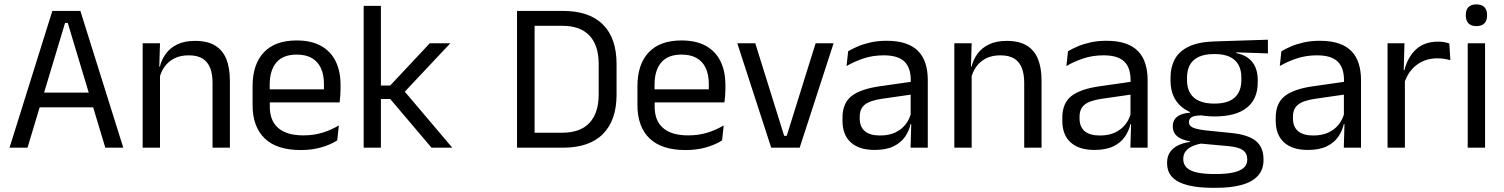

<svg xmlns="http://www.w3.org/2000/svg" viewBox="-20 -690 7026 897"><path d="M108.5 0H24.5L224.5 -639H355.5L556 0H472L296.5 -583H284ZM435.5 -188.5H144.5V-257.5H435.5Z M1054 0H973V-303.5Q973 -343 962.2 -371.5Q951.5 -400 927.2 -415.8Q903 -431.5 861 -431.5Q822.5 -431.5 794.2 -417Q766 -402.5 748.5 -377.8Q731 -353 724 -321.5L709.5 -379H727Q735 -412 755 -439.2Q775 -466.5 808.8 -482.8Q842.5 -499 891.5 -499Q949.5 -499 985.2 -477Q1021 -455 1037.5 -413.8Q1054 -372.5 1054 -312.5ZM727.5 0H646.5V-488H727.5L724 -371L727.5 -366.5Z M1384.5 11Q1273 11 1216.5 -43.5Q1160 -98 1160 -199.5V-286.5Q1160 -389.5 1212.5 -445.2Q1265 -501 1366 -501Q1434 -501 1479.5 -475.8Q1525 -450.5 1548 -404Q1571 -357.5 1571 -293V-275Q1571 -259 1569.8 -243Q1568.5 -227 1566.5 -211.5H1492Q1493 -235.5 1493.2 -257Q1493.5 -278.5 1493.5 -296.5Q1493.5 -341 1479.2 -371.8Q1465 -402.5 1436.8 -418.8Q1408.5 -435 1366 -435Q1303 -435 1271.5 -398.5Q1240 -362 1240 -294V-247.5L1240.5 -237.5V-191Q1240.5 -160.5 1249.5 -136Q1258.5 -111.5 1277.8 -93.8Q1297 -76 1326.8 -66.8Q1356.5 -57.5 1397.5 -57.5Q1445 -57.5 1486 -70Q1527 -82.5 1563 -104L1555.5 -34Q1523 -13.5 1480 -1.2Q1437 11 1384.5 11ZM1549.5 -211.5H1202.5V-272.5H1549.5Z M2093 0H1996L1803 -227.5H1751.5V-290.5H1803L1988 -488H2084L1862.5 -252.5V-272ZM1759.5 0H1679V-662.5H1759.5Z M2609.5 0H2451.5V-70H2606.5Q2691.5 -70 2734.2 -116.2Q2777 -162.5 2777 -248.5V-391Q2777 -477.5 2734.2 -523.5Q2691.5 -569.5 2606.5 -569.5H2451V-639H2609.5Q2733.5 -639 2797 -575.2Q2860.5 -511.5 2860.5 -391.5V-248Q2860.5 -128.5 2797 -64.2Q2733.5 0 2609.5 0ZM2477.5 0H2395.5V-639H2477.5Z M3182.5 11Q3071 11 3014.5 -43.5Q2958 -98 2958 -199.5V-286.5Q2958 -389.5 3010.5 -445.2Q3063 -501 3164 -501Q3232 -501 3277.5 -475.8Q3323 -450.5 3346 -404Q3369 -357.5 3369 -293V-275Q3369 -259 3367.8 -243Q3366.5 -227 3364.5 -211.5H3290Q3291 -235.5 3291.2 -257Q3291.5 -278.5 3291.5 -296.5Q3291.5 -341 3277.2 -371.8Q3263 -402.5 3234.8 -418.8Q3206.5 -435 3164 -435Q3101 -435 3069.5 -398.5Q3038 -362 3038 -294V-247.5L3038.5 -237.5V-191Q3038.5 -160.5 3047.5 -136Q3056.5 -111.5 3075.8 -93.8Q3095 -76 3124.8 -66.8Q3154.5 -57.5 3195.5 -57.5Q3243 -57.5 3284 -70Q3325 -82.5 3361 -104L3353.5 -34Q3321 -13.5 3278 -1.2Q3235 11 3182.5 11ZM3347.5 -211.5H3000.5V-272.5H3347.5Z M3643.5 -55.5H3655.5L3790.5 -488H3874.5L3716 0H3583L3424.5 -488H3508.5Z M4314.5 0H4234L4237.5 -118.5L4234.5 -131V-286.5L4235 -315Q4235 -374.5 4204.8 -403Q4174.5 -431.5 4109 -431.5Q4056.5 -431.5 4012.8 -416.5Q3969 -401.5 3935 -381.5L3942.5 -450.5Q3961.5 -462 3987.8 -473.2Q4014 -484.5 4047.8 -492Q4081.5 -499.5 4122 -499.5Q4174.5 -499.5 4211.2 -486.8Q4248 -474 4270.8 -450Q4293.5 -426 4304 -392Q4314.5 -358 4314.5 -316ZM4066 10.5Q3993.5 10.5 3954.8 -24.8Q3916 -60 3916 -125.5V-140Q3916 -207.5 3957.8 -240.8Q3999.5 -274 4090.5 -287L4245 -309L4249.5 -250L4100.5 -228.5Q4044.5 -220.5 4020.5 -201.2Q3996.5 -182 3996.5 -144.5V-136.5Q3996.5 -98 4020.2 -77.5Q4044 -57 4091.5 -57Q4133.5 -57 4163.5 -71.5Q4193.5 -86 4212 -110.5Q4230.5 -135 4237 -165L4249.5 -110H4234Q4227 -78 4207.8 -50.5Q4188.5 -23 4154 -6.2Q4119.5 10.5 4066 10.5Z M4846 0H4765V-303.5Q4765 -343 4754.2 -371.5Q4743.5 -400 4719.2 -415.8Q4695 -431.5 4653 -431.5Q4614.5 -431.5 4586.2 -417Q4558 -402.5 4540.5 -377.8Q4523 -353 4516 -321.5L4501.5 -379H4519Q4527 -412 4547 -439.2Q4567 -466.5 4600.8 -482.8Q4634.5 -499 4683.5 -499Q4741.5 -499 4777.2 -477Q4813 -455 4829.5 -413.8Q4846 -372.5 4846 -312.5ZM4519.5 0H4438.5V-488H4519.5L4516 -371L4519.5 -366.5Z M5341.5 0H5261L5264.5 -118.5L5261.5 -131V-286.5L5262 -315Q5262 -374.5 5231.8 -403Q5201.5 -431.5 5136 -431.5Q5083.5 -431.5 5039.8 -416.5Q4996 -401.5 4962 -381.5L4969.5 -450.5Q4988.5 -462 5014.8 -473.2Q5041 -484.5 5074.8 -492Q5108.5 -499.5 5149 -499.5Q5201.5 -499.5 5238.2 -486.8Q5275 -474 5297.8 -450Q5320.5 -426 5331 -392Q5341.5 -358 5341.5 -316ZM5093 10.5Q5020.5 10.5 4981.8 -24.8Q4943 -60 4943 -125.5V-140Q4943 -207.5 4984.8 -240.8Q5026.5 -274 5117.5 -287L5272 -309L5276.5 -250L5127.5 -228.5Q5071.5 -220.5 5047.5 -201.2Q5023.5 -182 5023.5 -144.5V-136.5Q5023.5 -98 5047.2 -77.5Q5071 -57 5118.5 -57Q5160.5 -57 5190.5 -71.5Q5220.5 -86 5239 -110.5Q5257.5 -135 5264 -165L5276.5 -110H5261Q5254 -78 5234.8 -50.5Q5215.5 -23 5181 -6.2Q5146.5 10.5 5093 10.5Z M5654.5 -146Q5555 -146 5501.8 -189.5Q5448.5 -233 5448.5 -314V-326.5Q5448.5 -377 5469.2 -414.5Q5490 -452 5535.5 -473.2Q5581 -494.5 5654.5 -496.5L5903.5 -504.5V-440.5L5756.5 -445.5L5756 -442Q5790.5 -435 5812.5 -418Q5834.5 -401 5845.2 -375.5Q5856 -350 5856 -316V-305Q5856 -227.5 5805 -186.8Q5754 -146 5654.5 -146ZM5651 123H5662.5Q5707.5 123 5739.8 116.2Q5772 109.5 5789.5 95Q5807 80.5 5807 56.5V54.5Q5807 26.5 5786.8 11.8Q5766.5 -3 5717.5 -7.5L5579.5 -20L5602.5 -21Q5574.5 -17 5553.2 -8Q5532 1 5520 15.8Q5508 30.5 5508 52.5V53.5Q5508 79 5525.5 94.5Q5543 110 5575 116.5Q5607 123 5651 123ZM5661 187.5H5646.5Q5580.5 187.5 5532.8 176.2Q5485 165 5458.8 139.8Q5432.5 114.5 5432.5 72V70Q5432.5 40 5446.8 20Q5461 0 5485.2 -11.5Q5509.5 -23 5539.5 -27L5539 -30Q5498 -37 5478.5 -54.2Q5459 -71.5 5459 -99V-99.5Q5459 -118.5 5467.8 -132Q5476.5 -145.5 5494.2 -153.5Q5512 -161.5 5539.5 -163.5V-173.5L5632.5 -150L5594.5 -151Q5560.5 -150.5 5547.5 -142.8Q5534.5 -135 5534.5 -119.5V-119Q5534.5 -102.5 5553 -94Q5571.5 -85.5 5616 -80.5L5734.5 -68.5Q5812 -60.5 5847.5 -31.2Q5883 -2 5883 55V57.5Q5883 103 5856 132Q5829 161 5779.5 174.2Q5730 187.5 5661 187.5ZM5653.5 -206Q5695.5 -206 5723.2 -218.2Q5751 -230.5 5765.2 -255.2Q5779.5 -280 5779.5 -316V-328Q5779.5 -363 5765.8 -387.5Q5752 -412 5724.5 -424.8Q5697 -437.5 5655.5 -437.5H5652.5Q5607.5 -437.5 5579.2 -423.8Q5551 -410 5538.2 -385.2Q5525.5 -360.5 5525.5 -327.5V-316Q5525.5 -280 5539.8 -255.5Q5554 -231 5582.5 -218.5Q5611 -206 5653.5 -206Z M6338.5 0H6258L6261.5 -118.5L6258.5 -131V-286.5L6259 -315Q6259 -374.5 6228.8 -403Q6198.5 -431.5 6133 -431.5Q6080.5 -431.5 6036.8 -416.5Q5993 -401.5 5959 -381.5L5966.5 -450.5Q5985.5 -462 6011.8 -473.2Q6038 -484.5 6071.8 -492Q6105.5 -499.5 6146 -499.5Q6198.5 -499.5 6235.2 -486.8Q6272 -474 6294.8 -450Q6317.5 -426 6328 -392Q6338.5 -358 6338.5 -316ZM6090 10.5Q6017.5 10.5 5978.8 -24.8Q5940 -60 5940 -125.5V-140Q5940 -207.5 5981.8 -240.8Q6023.5 -274 6114.5 -287L6269 -309L6273.5 -250L6124.5 -228.5Q6068.5 -220.5 6044.5 -201.2Q6020.5 -182 6020.5 -144.5V-136.5Q6020.5 -98 6044.2 -77.5Q6068 -57 6115.5 -57Q6157.5 -57 6187.5 -71.5Q6217.5 -86 6236 -110.5Q6254.5 -135 6261 -165L6273.5 -110H6258Q6251 -78 6231.8 -50.5Q6212.5 -23 6178 -6.2Q6143.5 10.5 6090 10.5Z M6539.5 -298.5 6521 -361 6541 -362Q6557 -424 6596 -459.8Q6635 -495.5 6699.5 -495.5Q6715.5 -495.5 6728.2 -493Q6741 -490.5 6751 -487L6756 -408.5Q6743.5 -412.5 6728.2 -415Q6713 -417.5 6694.5 -417.5Q6639.5 -417.5 6598.8 -387Q6558 -356.5 6539.5 -298.5ZM6543.5 0H6462.5V-488H6541.5L6537.5 -344L6543.5 -338Z M6918 0H6837V-488H6918ZM6877.5 -568Q6852.5 -568 6840.2 -581.2Q6828 -594.5 6828 -617.5V-620Q6828 -643.5 6840.2 -656.5Q6852.5 -669.5 6877.5 -669.5Q6902.5 -669.5 6915 -656.5Q6927.5 -643.5 6927.5 -620V-617.5Q6927.5 -594 6915 -581Q6902.5 -568 6877.5 -568Z"/></svg>

Font: Anek Devanagari
Style: Regular
Weight: 400
Designer: Kailash Malviya (Devanagari) & Yesha Goshar (Latin)
Foundry: Ek Type
Version: Version 1.003